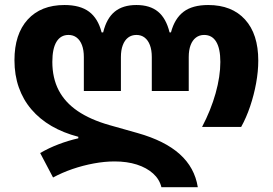

<svg xmlns="http://www.w3.org/2000/svg" viewBox="-20 -573 1103 777"><path d="M633.2 184.6Q625.5 152.6 599.6 129.2Q573.6 105.8 533.8 93Q494 80.3 443.6 80.3Q403.7 80.3 359.8 88.4Q315.8 96.5 273.4 111Q231.1 125.6 194.7 145.3L142.6 46.3Q177.5 25.9 217 10.9Q256.4 -4.1 296.9 -13.3V-19.5Q236.1 -35.3 188.4 -63.1Q140.7 -90.9 107.2 -130.2Q73.6 -169.4 56.1 -219.4Q38.5 -269.3 38.5 -329.3Q38.5 -434.9 92 -493.8Q145.6 -552.7 241 -552.7Q304.1 -552.7 340.4 -525.7Q376.7 -498.7 391.2 -442H397.5Q411.3 -498.9 444.2 -525.8Q477.1 -552.7 532 -552.7Q586.8 -552.7 619.5 -525.8Q652.2 -498.9 666.2 -442H671.9Q686.7 -497.9 722.7 -525.3Q758.7 -552.7 822.5 -552.7Q918.3 -552.7 971.7 -493.9Q1025.2 -435.1 1025.2 -327.7Q1025.2 -284.3 1016.5 -236.5Q1007.8 -188.7 992.3 -142.7Q976.8 -96.8 955.9 -59.2H797.7Q833.5 -127.6 852.6 -195.7Q871.7 -263.7 871.7 -322.3Q871.7 -376.2 855 -403.9Q838.4 -431.6 806.1 -431.6Q787 -431.6 772.9 -420.9Q758.8 -410.2 751.3 -390.2Q743.8 -370.2 743.8 -342V-204.7H594.3V-342Q594.3 -370.2 586.8 -390.2Q579.3 -410.2 565.4 -420.9Q551.6 -431.6 532 -431.6Q512.5 -431.6 498.4 -420.9Q484.4 -410.2 476.9 -390.2Q469.3 -370.2 469.3 -342V-204.7H319.3V-342Q319.3 -370.2 311.8 -390.2Q304.3 -410.2 290.4 -420.9Q276.6 -431.6 257 -431.6Q225.5 -431.6 208.6 -403.9Q191.8 -376.2 191.8 -322.7Q191.8 -257.3 217.4 -207.9Q243.1 -158.5 294.4 -123.6Q345.7 -88.7 422.7 -66.8L536.7 -34.6Q647 -3.5 707.4 50.8Q767.9 105.1 780.5 184.6Z"/></svg>

Font: Inter
Style: Regular
Weight: 400
Designer: Rasmus Andersson
Foundry: rsms
Version: Version 4.000;git-8c9346024